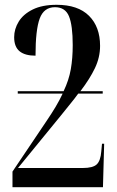

<svg xmlns="http://www.w3.org/2000/svg" viewBox="-20 -780 487 800"><path d="M32 0V-65L174 -276Q195 -307 211.5 -334.5Q228 -362 241 -390H54V-400H245Q267 -446 275 -491.5Q283 -537 283 -592Q283 -674 267.5 -712Q252 -750 209 -750Q163 -750 145.5 -703Q128 -656 128 -548Q84 -548 61.5 -566.5Q39 -585 39 -625Q39 -659 58 -690Q77 -721 116.5 -740.5Q156 -760 216 -760Q305 -760 351 -714Q397 -668 397 -589Q397 -541 375.5 -496Q354 -451 315 -400H408V-390H306Q290 -368 273.5 -348Q257 -328 234 -299L55 -80H325Q367 -80 383 -95Q399 -110 402 -149L405 -181H414L409 0Z"/></svg>

Font: Noto Serif Display ExtraCondensed SemiBold
Style: Regular
Weight: 600
Width: 2
Designer: Monotype Design Team
Foundry: Monotype Imaging Inc.
Version: Version 2.009